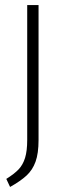

<svg xmlns="http://www.w3.org/2000/svg" viewBox="-20 -542 261 762"><path d="M133 14Q133 67 121 100Q109 133 85 155Q61 177 20 200L5 168Q37 148 54 130Q71 112 79.5 84.5Q88 57 88 13V-522H133Z"/></svg>

Font: Fira Sans Extra Condensed ExtraLight
Style: Regular
Weight: 275
Width: 1
Designer: Carrois Corporate & Edenspiekermann AG
Foundry: Carrois Corporate GbR & Edenspiekermann AG
Version: Version 4.203